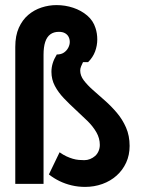

<svg xmlns="http://www.w3.org/2000/svg" viewBox="-20 -722 557 754"><path d="M151 0V-507Q151 -537 157.5 -557Q164 -577 177.5 -587Q191 -597 211 -597Q226 -597 235.5 -591.5Q245 -586 249.5 -577Q254 -568 254 -557Q254 -546 248 -534.5Q242 -523 231 -515.5Q220 -508 203 -508Q192 -490 187 -473.5Q182 -457 182 -440Q182 -410 195.5 -384.5Q209 -359 231 -336Q253 -313 277 -291Q301 -269 323 -247.5Q345 -226 358.5 -202.5Q372 -179 372 -153Q372 -140 367 -128.5Q362 -117 353.5 -109.5Q345 -102 334 -97.5Q323 -93 311 -93Q301 -93 289.5 -94Q278 -95 266 -98.5Q254 -102 241 -108Q228 -114 214 -124L172 -37Q191 -22 213.5 -11Q236 0 261.5 6Q287 12 314 12Q350 12 382 0.5Q414 -11 438 -32.5Q462 -54 475.5 -83.5Q489 -113 489 -149Q489 -189 475 -221Q461 -253 439 -279Q417 -305 392 -327Q367 -349 345 -368.5Q323 -388 309 -406.5Q295 -425 295 -445Q295 -453 298.5 -461.5Q302 -470 306 -478Q306 -478 309.5 -478Q313 -478 316.5 -478Q320 -478 323 -478Q326 -478 326 -478Q345 -497 353.5 -520Q362 -543 362 -567Q362 -591 355 -612Q346 -641 322.5 -661Q299 -681 267.5 -691.5Q236 -702 202 -702Q172 -702 143 -692.5Q114 -683 91 -663.5Q68 -644 54 -613Q40 -582 40 -538V0Z"/></svg>

Font: Advent Pro
Style: Bold
Weight: 700
Designer: VivaRado, Andreas Kalpakidis
Foundry: VivaRado, Andreas Kalpakidis
Version: Version 3.000